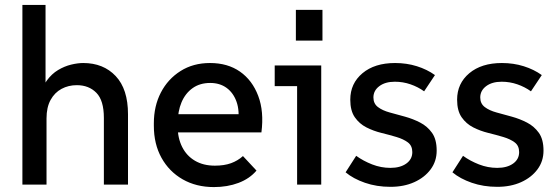

<svg xmlns="http://www.w3.org/2000/svg" viewBox="-20 -750 2265 780"><path d="M71 0V-730H165V-352H139Q150 -395 170 -422.5Q190 -450 216 -465.5Q242 -481 269 -487.5Q296 -494 318 -494Q400 -494 450 -441Q500 -388 500 -286V0H402V-271Q402 -342 371.5 -373Q341 -404 292 -404Q258 -404 230 -389Q202 -374 185.5 -344Q169 -314 169 -269V0Z M849 10Q777 10 722 -21.5Q667 -53 636 -109Q605 -165 605 -239V-249Q605 -319 633.5 -374Q662 -429 713.5 -461.5Q765 -494 833 -494Q905 -494 955 -459Q1005 -424 1029 -360.5Q1053 -297 1042 -212H675V-286H991L947 -247Q954 -300 941 -336.5Q928 -373 900.5 -393Q873 -413 834 -413Q792 -413 762.5 -392Q733 -371 717.5 -334.5Q702 -298 702 -249V-234Q702 -189 720 -153Q738 -117 772 -97Q806 -77 853 -77Q891 -77 918.5 -87Q946 -97 967 -116L1022 -57Q994 -24 949 -7Q904 10 849 10Z M1187 0V-444L1231 -400H1096V-484H1285V0ZM1182 -585V-710H1290V-585Z M1566 9Q1510 9 1462.5 -7.5Q1415 -24 1384 -50L1427 -117Q1456 -96 1492 -82Q1528 -68 1566 -68Q1606 -68 1630.5 -85.5Q1655 -103 1655 -132Q1655 -158 1637 -171.5Q1619 -185 1590.5 -193.5Q1562 -202 1529.5 -210Q1497 -218 1468.5 -232.5Q1440 -247 1421.5 -273.5Q1403 -300 1403 -345Q1403 -411 1452.5 -452.5Q1502 -494 1585 -494Q1632 -494 1673.5 -481Q1715 -468 1747 -445L1703 -379Q1678 -397 1647.5 -407.5Q1617 -418 1584 -418Q1545 -418 1521 -400Q1497 -382 1497 -354Q1497 -329 1515.5 -315Q1534 -301 1563.5 -293Q1593 -285 1625.5 -276Q1658 -267 1687 -252Q1716 -237 1735 -210.5Q1754 -184 1754 -138Q1754 -95 1729.5 -62Q1705 -29 1663 -10Q1621 9 1566 9Z M2000 9Q1944 9 1896.5 -7.5Q1849 -24 1818 -50L1861 -117Q1890 -96 1926 -82Q1962 -68 2000 -68Q2040 -68 2064.5 -85.5Q2089 -103 2089 -132Q2089 -158 2071 -171.5Q2053 -185 2024.5 -193.5Q1996 -202 1963.5 -210Q1931 -218 1902.5 -232.5Q1874 -247 1855.5 -273.5Q1837 -300 1837 -345Q1837 -411 1886.5 -452.5Q1936 -494 2019 -494Q2066 -494 2107.5 -481Q2149 -468 2181 -445L2137 -379Q2112 -397 2081.5 -407.5Q2051 -418 2018 -418Q1979 -418 1955 -400Q1931 -382 1931 -354Q1931 -329 1949.5 -315Q1968 -301 1997.5 -293Q2027 -285 2059.5 -276Q2092 -267 2121 -252Q2150 -237 2169 -210.5Q2188 -184 2188 -138Q2188 -95 2163.5 -62Q2139 -29 2097 -10Q2055 9 2000 9Z"/></svg>

Font: SUSE Medium
Style: Regular
Weight: 500
Designer: Rene Bieder
Foundry: SUSE
Version: Version 1.000